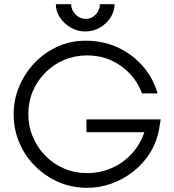

<svg xmlns="http://www.w3.org/2000/svg" viewBox="-20 -887 831 915"><path d="M395 8Q323 8 260 -19Q197 -46 148.5 -94Q100 -142 72.5 -206Q45 -270 45 -343Q45 -412 71.5 -475Q98 -538 144.5 -587Q191 -636 253.5 -664.5Q316 -693 388 -693Q471 -693 540 -661.5Q609 -630 659 -573.5Q709 -517 731 -442H657Q625 -525 554.5 -574Q484 -623 395 -623Q337 -623 286 -601.5Q235 -580 196.5 -541.5Q158 -503 136.5 -452.5Q115 -402 115 -343Q115 -285 136.5 -234.5Q158 -184 196 -145Q234 -106 285 -84Q336 -62 395 -62Q457 -62 512 -86Q567 -110 607.5 -154Q648 -198 668 -257H392V-318H746L739 -276Q728 -212 696 -160Q664 -108 616.5 -70.5Q569 -33 512.5 -12.5Q456 8 395 8ZM526 -867Q526 -834 507.5 -804.5Q489 -775 457 -756Q425 -737 386 -737Q350 -737 318 -755Q286 -773 266 -803Q246 -833 246 -867H319Q319 -840 339.5 -818.5Q360 -797 389 -797Q408 -797 423 -807Q438 -817 447 -833Q456 -849 456 -867Z"/></svg>

Font: Teachers
Style: Regular
Weight: 400
Designer: Alfredo Marco Pradil, Chank Diesel
Version: Version 1.001